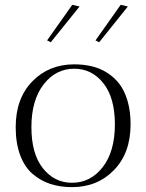

<svg xmlns="http://www.w3.org/2000/svg" viewBox="-20 -770 605 794"><path d="M44.9 -244.1Q44.9 -362.8 113.5 -433.3Q182.1 -503.9 287.1 -503.9Q326.2 -503.9 359.9 -495.8Q393.6 -487.8 423.3 -469Q453.1 -450.2 474.4 -422.1Q495.6 -394 507.8 -351.6Q520 -309.1 520 -255.9Q520 -137.2 451.4 -66.7Q382.8 3.9 277.8 3.9Q228.5 3.9 187.7 -9.5Q147 -22.9 114.3 -51.3Q81.5 -79.6 63.2 -128.9Q44.9 -178.2 44.9 -244.1ZM109.9 -244.1Q109.9 -133.8 157.5 -74Q205.1 -14.2 277.8 -14.2Q354.5 -14.2 404.8 -78.9Q455.1 -143.6 455.1 -255.9Q455.1 -365.7 407.5 -425.8Q359.9 -485.8 287.1 -485.8Q210.4 -485.8 160.2 -420.7Q109.9 -355.5 109.9 -244.1ZM278.8 -750 309.1 -743.2 189.9 -595.2 174.8 -603ZM479 -750 508.8 -743.2 390.1 -595.2 375 -603Z"/></svg>

Font: Antic Didone
Style: Regular
Weight: 400
Designer: Santiago Orozco
Foundry: Santiago Orozco
Version: Version 2.000